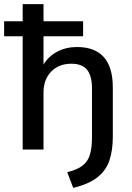

<svg xmlns="http://www.w3.org/2000/svg" viewBox="-33 -725 641 931"><path d="M322 186 293 110Q342 98 368 77.5Q394 57 403.5 23.5Q413 -10 413 -58V-295Q413 -358 389 -387Q365 -416 313 -416Q252 -416 215 -377.5Q178 -339 178 -276V0H77V-549H-13V-622H77V-705H178V-622H370V-549H178V-412Q203 -453 245.5 -475Q288 -497 340 -497Q514 -497 514 -301V-61Q514 4 497.5 53Q481 102 439 135Q397 168 322 186Z"/></svg>

Font: Nunito Sans SemiBold
Style: Regular
Weight: 600
Designer: Vernon Adams
Foundry: Vernon Adams
Version: Version 3.101; ttfautohint (v1.8.4.7-5d5b);gftools[0.9.27]